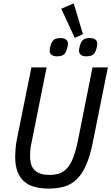

<svg xmlns="http://www.w3.org/2000/svg" viewBox="-20 -1093 652 1125"><path d="M253 -698 164 -253Q159 -230 157.5 -212.5Q156 -195 156 -181Q156 -118 186 -93Q216 -68 270 -68Q303 -68 328.5 -77Q354 -86 374 -108.5Q394 -131 409 -169.5Q424 -208 436 -266L522 -698H612L524 -260Q508 -180 485.5 -128Q463 -76 431.5 -44.5Q400 -13 359 -0.5Q318 12 265 12Q219 12 182.5 2Q146 -8 121 -30Q96 -52 82.5 -87.5Q69 -123 69 -174Q69 -193 71 -219.5Q73 -246 79 -277L164 -698ZM339 -1042 412 -1073 466 -893 418 -871ZM313 -763Q293 -763 282 -772Q271 -781 271 -795Q271 -802 272 -808Q273 -814 276 -825Q283 -850 295.5 -860Q308 -870 336 -870Q356 -870 367 -861Q378 -852 378 -838Q378 -831 377 -825Q376 -819 373 -808Q366 -783 353.5 -773Q341 -763 313 -763ZM485 -763Q465 -763 454 -772Q443 -781 443 -795Q443 -802 444 -808Q445 -814 448 -825Q455 -850 467.5 -860Q480 -870 508 -870Q528 -870 539 -861Q550 -852 550 -838Q550 -831 549 -825Q548 -819 545 -808Q538 -783 525.5 -773Q513 -763 485 -763Z"/></svg>

Font: IBM Plex Sans Cond Text
Style: Italic
Weight: 450
Width: 3
Italic angle: -11°
Designer: Mike Abbink, Paul van der Laan, Pieter van Rosmalen
Foundry: Bold Monday
Version: Version 1.3